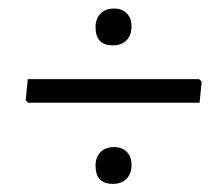

<svg xmlns="http://www.w3.org/2000/svg" viewBox="-20 -481 520 456"><path d="M454 -237 459 -287 453 -293H46L41 -243L47 -237ZM281.1 -120.4C273.6 -127.9 263.6 -131.7 251 -131.7C237.2 -131.7 226.4 -127.6 218.6 -119.5C210.8 -111.3 206.9 -100.7 206.9 -87.5C206.9 -58.7 220.6 -44.3 248.2 -44.3C262 -44.3 272.8 -48.4 280.6 -56.5C288.5 -64.7 292.4 -75.6 292.4 -89.4C292.4 -102.6 288.6 -112.9 281.1 -120.4ZM281.1 -449.4C273.6 -456.9 263.6 -460.7 251 -460.7C237.2 -460.7 226.4 -456.6 218.6 -448.5C210.8 -440.3 206.9 -429.7 206.9 -416.5C206.9 -387.7 220.6 -373.3 248.2 -373.3C262 -373.3 272.8 -377.4 280.6 -385.5C288.5 -393.7 292.4 -404.6 292.4 -418.4C292.4 -431.6 288.6 -441.9 281.1 -449.4Z"/></svg>

Font: Alegreya Sans SC
Style: Regular
Weight: 400
Designer: Juan Pablo del Peral
Foundry: Huerta Tipografica
Version: Version 1.000;PS 001.000;hotconv 1.0.70;makeotf.lib2.5.58329